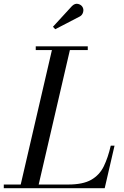

<svg xmlns="http://www.w3.org/2000/svg" viewBox="-65 -995 655 1015"><path d="M358 -908.5 227 -840.5 215 -853.5 315.5 -963Q331.5 -978.5 348 -974.2Q364.5 -970 371.5 -957.5Q378.5 -945 374.2 -930.2Q370 -915.5 358 -908.5ZM488.5 0H-45V-19.5H44.5L209.5 -730.5H124V-750H399V-730.5H304.5L139.5 -19.5H295Q373.5 -19.5 417.2 -44.5Q461 -69.5 483.5 -115.5Q506 -161.5 520.5 -225H540.5Z"/></svg>

Font: Bodoni* 11pt
Style: Italic
Weight: 400
Italic angle: -13°
Version: Version 2.3